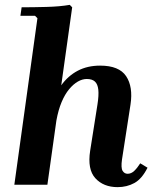

<svg xmlns="http://www.w3.org/2000/svg" viewBox="-20 -760 646 790"><path d="M557 -88 587 -70Q564 -24 533 -7Q502 10 464 10Q406 10 372.5 -26.5Q339 -63 351 -140L381 -330Q387 -368 384.5 -391Q382 -414 370.5 -424.5Q359 -435 337 -435Q319 -435 300.5 -424.5Q282 -414 264.5 -393Q247 -372 233.5 -340Q220 -308 212 -264L175 0H39L134 -685L124 -695H64L69 -730Q116 -730 171.5 -731.5Q227 -733 267 -740L277 -730L232 -409Q260 -448 300 -469Q340 -490 392 -490Q470 -490 499 -446.5Q528 -403 517 -330L482 -104Q477 -69 484.5 -57Q492 -45 505 -45Q520 -45 532.5 -57Q545 -69 557 -88Z"/></svg>

Font: Brygada 1918
Style: Bold Italic
Weight: 700
Italic angle: -8°
Designer: Mateusz Machalski | Borys Kosmynka | Przemek Hoffer
Foundry: NIEPODLEGLA 2018
Version: Version 3.006